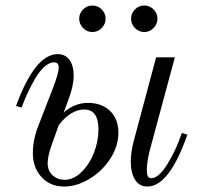

<svg xmlns="http://www.w3.org/2000/svg" viewBox="-20 -664 722 696"><path d="M192.9 -210 168.9 -143.1Q152.8 -99.1 152.8 -73.2Q152.8 -44.4 170.9 -28.3Q189 -12.2 213.9 -12.2Q246.6 -12.2 275.4 -40.3Q304.2 -68.4 320.6 -110.4Q336.9 -152.3 336.9 -194.8Q336.9 -267.1 285.2 -267.1Q260.7 -267.1 236.6 -252Q212.4 -236.8 192.9 -210ZM210.9 -255.9Q250 -291 298.8 -291Q349.1 -291 379.2 -261.7Q409.2 -232.4 409.2 -183.1Q409.2 -133.3 378.9 -87.4Q348.6 -41.5 302.7 -14.6Q256.8 12.2 211.9 12.2Q162.1 12.2 130.6 -22Q99.1 -56.2 99.1 -108.9Q99.1 -158.7 120.1 -210.9L172.9 -347.2Q192.9 -399.4 192.9 -418.9Q192.9 -438 175.8 -438Q158.7 -438 140.4 -421.4Q122.1 -404.8 106.4 -377.4Q90.8 -350.1 79.3 -325.2Q67.9 -300.3 58.1 -273.9L38.1 -279.8Q106.9 -467.8 189 -467.8Q216.8 -467.8 231.9 -446.8Q247.1 -425.8 247.1 -389.2Q247.1 -354.5 229 -305.2ZM639.2 -182.1 659.2 -175.8Q593.3 12.2 514.2 12.2Q484.9 12.2 469.5 -12.7Q454.1 -37.6 454.1 -77.1Q454.1 -112.3 464.8 -152.8L545.9 -456.1H613.8L526.9 -133.8Q512.2 -81.5 512.2 -47.9Q512.2 -31.2 515.9 -24.7Q519.5 -18.1 528.8 -18.1Q554.7 -18.1 586.2 -68.1Q617.7 -118.2 639.2 -182.1ZM469.2 -629.9Q483.4 -644 502.9 -644Q522.5 -644 536.6 -629.9Q550.8 -615.7 550.8 -596.2Q550.8 -576.7 536.6 -562.3Q522.5 -547.9 502.9 -547.9Q483.4 -547.9 469.2 -562.3Q455.1 -576.7 455.1 -596.2Q455.1 -615.7 469.2 -629.9ZM281.2 -629.9Q295.4 -644 314.9 -644Q334.5 -644 348.6 -629.9Q362.8 -615.7 362.8 -596.2Q362.8 -576.7 348.6 -562.3Q334.5 -547.9 314.9 -547.9Q295.4 -547.9 281.2 -562.3Q267.1 -576.7 267.1 -596.2Q267.1 -615.7 281.2 -629.9Z"/></svg>

Font: Flanker Steampunk
Style: Italic
Weight: 400
Italic angle: -12°
Designer: Alexey Kryukov, Leonardo Di Lena
Foundry: Alexey Kryukov, Leonardo Di Lena
Version: 1.210